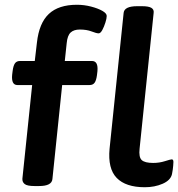

<svg xmlns="http://www.w3.org/2000/svg" viewBox="-20 -779 748 806"><path d="M125 2Q94 2 83.5 -6.5Q73 -15 74 -29L115 -422H53Q27 -422 31 -465L33 -481Q36 -504 43 -513.5Q50 -523 64 -523H126L135 -600Q144 -682 185 -720.5Q226 -759 303 -759Q333 -759 362 -751.5Q391 -744 409.5 -733.5Q428 -723 428 -712Q428 -702 422.5 -684.5Q417 -667 409.5 -653Q402 -639 394 -639Q385 -639 364.5 -647Q344 -655 315 -655Q290 -655 276.5 -642.5Q263 -630 260 -598L252 -523H366Q393 -523 389 -480L387 -463Q384 -441 377 -431.5Q370 -422 356 -422H241L200 -27Q197 2 144 2ZM588 7Q508 7 470 -32Q432 -71 440 -155L499 -725Q502 -753 556 -753H576Q604 -753 615.5 -746Q627 -739 625 -725L566 -155Q562 -119 575 -107Q588 -95 623 -95Q649 -95 672.5 -102.5Q696 -110 701 -110Q708 -110 708 -99Q708 -96 707 -82.5Q706 -69 702 -48Q696 -22 662.5 -7.5Q629 7 588 7Z"/></svg>

Font: Asap Expanded Expanded SemiBold
Style: Italic
Weight: 600
Width: 7
Italic angle: -6°
Designer: Pablo Cosgaya
Foundry: Omnibus-Type
Version: Version 3.001; ttfautohint (v1.8.4.7-5d5b)